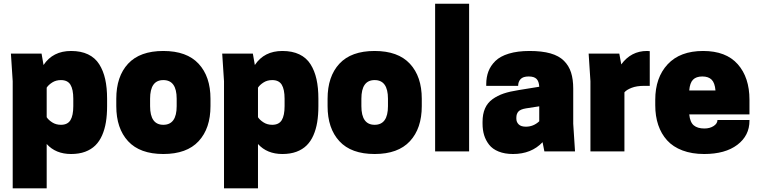

<svg xmlns="http://www.w3.org/2000/svg" viewBox="-20 -820 4104 1040"><path d="M365.2 14.2Q281.7 14.2 232.9 -40V200.2H48.8V-379.9L39.1 -529.8H205.1L215.8 -467.8Q266.1 -543.9 365.2 -543.9Q418.5 -543.9 456.8 -525.6Q495.1 -507.3 517.3 -472.2Q539.6 -437 549.8 -391.1Q560.1 -345.2 560.1 -285.2V-245.1Q560.1 -197.3 553.7 -158.4Q547.4 -119.6 533.2 -87.2Q519 -54.7 496.6 -32.5Q474.1 -10.3 441.2 2Q408.2 14.2 365.2 14.2ZM232.9 -345.2V-185.1Q242.7 -169.9 262.9 -157Q283.2 -144 310.1 -144Q346.2 -144 361.6 -169.2Q377 -194.3 377 -245.1V-285.2Q377 -335.9 361.6 -361.1Q346.2 -386.2 310.1 -386.2Q283.2 -386.2 262.9 -373.3Q242.7 -360.4 232.9 -345.2Z M609.9 -245.1V-285.2Q609.9 -405.8 673.8 -474.9Q737.8 -543.9 864.7 -543.9Q991.7 -543.9 1055.9 -474.6Q1120.1 -405.3 1120.1 -285.2V-245.1Q1120.1 -124.5 1055.9 -55.2Q991.7 14.2 864.7 14.2Q737.8 14.2 673.8 -55.2Q609.9 -124.5 609.9 -245.1ZM864.7 -144Q937 -144 937 -245.1V-285.2Q937 -386.2 864.7 -386.2Q793 -386.2 793 -285.2V-245.1Q793 -144 864.7 -144Z M1509.8 14.2Q1426.3 14.2 1377.4 -40V200.2H1193.4V-379.9L1183.6 -529.8H1349.6L1360.4 -467.8Q1410.6 -543.9 1509.8 -543.9Q1563 -543.9 1601.3 -525.6Q1639.6 -507.3 1661.9 -472.2Q1684.1 -437 1694.3 -391.1Q1704.6 -345.2 1704.6 -285.2V-245.1Q1704.6 -197.3 1698.2 -158.4Q1691.9 -119.6 1677.7 -87.2Q1663.6 -54.7 1641.1 -32.5Q1618.7 -10.3 1585.7 2Q1552.7 14.2 1509.8 14.2ZM1377.4 -345.2V-185.1Q1387.2 -169.9 1407.5 -157Q1427.7 -144 1454.6 -144Q1490.7 -144 1506.1 -169.2Q1521.5 -194.3 1521.5 -245.1V-285.2Q1521.5 -335.9 1506.1 -361.1Q1490.7 -386.2 1454.6 -386.2Q1427.7 -386.2 1407.5 -373.3Q1387.2 -360.4 1377.4 -345.2Z M1754.4 -245.1V-285.2Q1754.4 -405.8 1818.4 -474.9Q1882.3 -543.9 2009.3 -543.9Q2136.2 -543.9 2200.4 -474.6Q2264.6 -405.3 2264.6 -285.2V-245.1Q2264.6 -124.5 2200.4 -55.2Q2136.2 14.2 2009.3 14.2Q1882.3 14.2 1818.4 -55.2Q1754.4 -124.5 1754.4 -245.1ZM2009.3 -144Q2081.5 -144 2081.5 -245.1V-285.2Q2081.5 -386.2 2009.3 -386.2Q1937.5 -386.2 1937.5 -285.2V-245.1Q1937.5 -144 2009.3 -144Z M2336.9 0V-799.8H2521V0Z M2928.7 0 2918.9 -49.8Q2858.4 14.2 2758.8 14.2Q2713.9 14.2 2680.7 0.7Q2647.5 -12.7 2629.2 -36.4Q2610.8 -60.1 2602.3 -88.1Q2593.8 -116.2 2593.8 -149.9V-160.2Q2593.8 -202.1 2607.2 -232.7Q2620.6 -263.2 2647.7 -282.7Q2674.8 -302.2 2708.3 -313.5Q2741.7 -324.7 2789.1 -332L2900.9 -350.1Q2899.4 -379.4 2886.2 -392.6Q2873 -405.8 2843.8 -405.8Q2813 -405.8 2799.8 -391.4Q2786.6 -377 2786.6 -355H2613.8V-363.8Q2613.8 -401.9 2625.5 -432.9Q2637.2 -463.9 2663.1 -489.5Q2689 -515.1 2736.1 -529.5Q2783.2 -543.9 2848.6 -543.9Q2915.5 -543.9 2961.7 -530.8Q3007.8 -517.6 3034.7 -490.7Q3061.5 -463.9 3073.2 -427.2Q3085 -390.6 3085 -339.8V-149.9L3094.7 0ZM2828.6 -133.8Q2869.6 -133.8 2900.9 -163.1V-244.1L2828.6 -232.9Q2798.8 -228 2787.8 -215.6Q2776.9 -203.1 2776.9 -183.1V-176.8Q2776.9 -158.7 2789.6 -146.2Q2802.2 -133.8 2828.6 -133.8Z M3484.4 -543.9Q3494.6 -543.9 3499.5 -543V-355H3469.2Q3428.2 -355 3400.9 -344.2Q3373.5 -333.5 3362.3 -319.8V0H3178.2V-379.9L3168.5 -529.8H3334.5L3345.2 -471.2Q3398.4 -543.9 3484.4 -543.9Z M4039.6 -200.2H3713.4Q3717.8 -157.7 3738 -140.9Q3758.3 -124 3795.4 -124Q3825.2 -124 3845.7 -137.5Q3866.2 -150.9 3866.2 -169.9H4039.6V-166Q4039.6 -85.4 3973.9 -35.6Q3908.2 14.2 3794.4 14.2Q3728 14.2 3676.8 -5.1Q3625.5 -24.4 3593.5 -59.8Q3561.5 -95.2 3545.4 -143.1Q3529.3 -190.9 3529.3 -250V-279.8Q3529.3 -399.4 3596.4 -471.7Q3663.6 -543.9 3788.6 -543.9Q3912.6 -543.9 3976.1 -472.2Q4039.6 -400.4 4039.6 -279.8ZM3713.4 -330.1H3855.5Q3852.1 -371.1 3834.7 -388.4Q3817.4 -405.8 3784.2 -405.8Q3751 -405.8 3733.9 -388.4Q3716.8 -371.1 3713.4 -330.1Z"/></svg>

Font: Cooper Hewitt
Style: Heavy
Weight: 713
Designer: Village Type and Design LLC
Foundry: Cooper Hewitt Smithsonian Design Museum
Version: 1.000